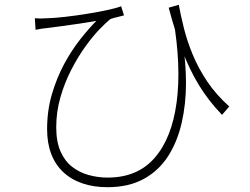

<svg xmlns="http://www.w3.org/2000/svg" viewBox="-20 -739 1040 799"><path d="M724 -719Q732 -675 745.5 -621Q759 -567 782.5 -510.5Q806 -454 843 -399Q880 -344 934 -296L904 -261Q848 -319 808 -384.5Q768 -450 738 -529.5Q708 -609 682 -707ZM125 -663Q146 -661 176 -663Q208 -664 252 -669Q296 -674 342 -681.5Q388 -689 426 -697Q464 -705 484 -713L496 -675Q486 -672 468.5 -668Q451 -664 440 -660Q423 -647 394.5 -617.5Q366 -588 335 -545Q304 -502 276.5 -448.5Q249 -395 231.5 -334.5Q214 -274 214 -209Q214 -149 232 -108.5Q250 -68 280.5 -44.5Q311 -21 349.5 -10.5Q388 0 428 0Q552 0 623.5 -82Q695 -164 715 -313Q735 -462 701 -662L739 -571Q754 -481 754 -393.5Q754 -306 736 -227.5Q718 -149 679.5 -89Q641 -29 578.5 5.5Q516 40 427 40Q369 40 322.5 24Q276 8 243 -23Q210 -54 193 -99Q176 -144 176 -201Q176 -279 196 -347Q216 -415 247 -472.5Q278 -530 314 -575.5Q350 -621 381 -652Q352 -647 313 -641Q274 -635 238.5 -630.5Q203 -626 182 -623Q169 -622 156 -620Q143 -618 128 -615Z"/></svg>

Font: Noto Sans SC Thin ExtraLight
Style: Regular
Weight: 250
Version: Version 2.004-H2;hotconv 1.0.118;makeotfexe 2.5.65603